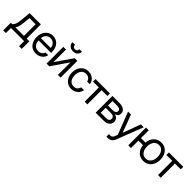

<svg xmlns="http://www.w3.org/2000/svg" viewBox="360 -2352 4180 4180"><g transform="rotate(45 2450.0 -262.0)"><path d="M11.2 156.2V-78.1H56.2Q78.6 -101.6 93.3 -128.4Q107.9 -155.3 117.4 -198.7Q127 -242.2 133.3 -314.5L151.9 -515.6H498.5V-78.1H581.5V156.2H498.5V0H94.2V156.2ZM151.9 -78.1H415.5V-437.5H227.5L215.3 -314.5Q207.5 -234.9 194.1 -175.3Q180.7 -115.7 151.9 -78.1Z M867.2 11.7Q791.5 11.7 738 -22.9Q684.6 -57.6 656.2 -118.4Q627.9 -179.2 627.9 -256.8Q627.9 -335.4 657.7 -396.5Q687.5 -457.5 740.2 -492.4Q793 -527.3 861.3 -527.3Q933.1 -527.3 985.8 -493.2Q1038.6 -459 1067.1 -397.9Q1095.7 -336.9 1095.7 -256.8V-234.4H710Q712.9 -158.7 753.4 -111.1Q793.9 -63.5 867.2 -63.5Q922.4 -63.5 957.3 -88.9Q992.2 -114.3 1003.9 -154.3H1086.9Q1077.1 -105 1046.4 -67.6Q1015.6 -30.3 969.5 -9.3Q923.3 11.7 867.2 11.7ZM710.9 -304.7H1012.7Q1005.9 -373 965.3 -413.1Q924.8 -453.1 861.3 -453.1Q797.9 -453.1 757.6 -413.1Q717.3 -373 710.9 -304.7Z M1622.1 0H1539.1V-384.3H1537.6L1273.4 0H1190.4V-515.6H1273.4V-130.9H1274.9L1539.1 -515.6H1622.1ZM1406.2 -594.7Q1340.8 -594.7 1300 -631.6Q1259.3 -668.5 1259.3 -727.5H1337.4Q1337.4 -695.8 1356.4 -675.8Q1375.5 -655.8 1406.2 -655.8Q1437 -655.8 1456.1 -675.8Q1475.1 -695.8 1475.1 -727.5H1553.2Q1553.2 -668.5 1512.5 -631.6Q1471.7 -594.7 1406.2 -594.7Z M1958 11.7Q1886.7 11.7 1832.8 -22.7Q1778.8 -57.1 1748.8 -117.7Q1718.8 -178.2 1718.8 -256.8Q1718.8 -335.9 1748.8 -397Q1778.8 -458 1832.8 -492.7Q1886.7 -527.3 1958 -527.3Q2016.6 -527.3 2063 -504.2Q2109.4 -481 2138.9 -440.4Q2168.5 -399.9 2175.3 -347.7H2091.3Q2082 -393.1 2048.6 -422.6Q2015.1 -452.1 1958 -452.1Q1885.3 -452.1 1844 -398.9Q1802.7 -345.7 1802.7 -256.8Q1802.7 -168.9 1843.8 -116.2Q1884.8 -63.5 1958 -63.5Q2016.1 -63.5 2046.9 -92Q2077.6 -120.6 2089.8 -168H2175.3Q2168.5 -117.2 2138.9 -76.4Q2109.4 -35.6 2062.7 -12Q2016.1 11.7 1958 11.7Z M2362.8 0V-437.5H2182.6V-515.6H2625V-437.5H2445.8V0Z M2702.1 0V-515.6H2917Q3004.9 -515.6 3056.6 -480Q3108.4 -444.3 3108.4 -378.4Q3108.4 -332.5 3083 -306.4Q3057.6 -280.3 3015.6 -271Q3044.4 -266.6 3070.3 -252.2Q3096.2 -237.8 3112.5 -211.7Q3128.9 -185.5 3128.9 -146Q3128.9 -81.1 3081.5 -40.5Q3034.2 0 2951.2 0ZM2781.2 -77.1H2951.2Q2995.6 -77.1 3019.3 -95.9Q3043 -114.7 3043 -148.9Q3043 -187.5 3019.3 -208.3Q2995.6 -229 2951.2 -229H2781.2ZM2781.2 -300.3H2920.9Q2970.7 -300.3 2997.6 -319.1Q3024.4 -337.9 3024.4 -372.6Q3024.4 -404.3 2996.6 -421.4Q2968.8 -438.5 2917 -438.5H2781.2Z M3287.1 204.1H3236.3V126H3287.1Q3314.5 126 3331.5 107.2Q3348.6 88.4 3357.9 64.5L3382.8 0L3183.6 -515.6H3273.4L3425.8 -109.4H3427.7L3578.1 -515.6H3666L3430.2 95.7Q3410.6 146 3372.3 175Q3334 204.1 3287.1 204.1Z M3790 -545.9V-306.6H3929.2Q3935.5 -381.3 3968 -436.8Q4000.5 -492.2 4053.5 -522.5Q4106.4 -552.7 4174.8 -552.7Q4248.5 -552.7 4304.2 -517.6Q4359.9 -482.4 4390.9 -418.7Q4421.9 -355 4421.9 -269.5Q4421.9 -185.5 4390.9 -122.3Q4359.9 -59.1 4304.2 -23.9Q4248.5 11.2 4174.8 11.7Q4106.9 11.7 4054.4 -18.1Q4002 -47.9 3969.5 -101.8Q3937 -155.8 3929.7 -228.5H3790V0H3706.1V-545.9ZM4174.8 -63.5Q4231 -64 4266.8 -92.8Q4302.7 -121.6 4320.3 -168.5Q4337.9 -215.3 4337.9 -269.5Q4337.9 -324.7 4320.3 -371.8Q4302.7 -418.9 4266.8 -448.2Q4231 -477.5 4174.8 -477.5Q4118.7 -477.5 4082.5 -448.2Q4046.4 -418.9 4029.1 -371.8Q4011.7 -324.7 4011.7 -269.5Q4011.7 -215.3 4029.1 -168.5Q4046.4 -121.6 4082.5 -92.8Q4118.7 -64 4174.8 -63.5Z M4622.1 0V-437.5H4441.9V-515.6H4884.3V-437.5H4705.1V0Z"/></g></svg>

Font: Inter Display
Style: Regular
Weight: 400
Designer: Rasmus Andersson
Foundry: rsms
Version: Version 4.000;git-37864ae